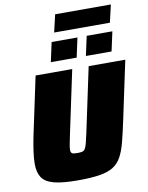

<svg xmlns="http://www.w3.org/2000/svg" viewBox="-109 -1123 933 1208"><g transform="rotate(-10 357.0 -519.0)"><path d="M290 8Q191 8 136.5 -6.5Q82 -21 60.5 -54Q39 -87 39 -141Q39 -174 45 -218Q51 -262 62 -316L141 -688H375L288 -278Q281 -244 277 -223Q273 -202 273 -189Q273 -177 277.5 -171Q282 -165 291.5 -163.5Q301 -162 316 -162Q336 -162 347 -165Q358 -168 365 -179Q372 -190 378 -213.5Q384 -237 393 -278L480 -688H714L635 -316Q618 -236 603.5 -180Q589 -124 568.5 -87Q548 -50 514.5 -29.5Q481 -9 427 -0.5Q373 8 290 8ZM474 -754 501 -878H665L638 -754ZM250 -754 277 -878H442L415 -754ZM303 -934 329 -1046H685L659 -934Z"/></g></svg>

Font: Saira Thin Black
Style: Italic
Weight: 900
Italic angle: -12°
Version: Version 1.101